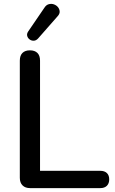

<svg xmlns="http://www.w3.org/2000/svg" viewBox="-20 -968 592 988"><path d="M135 0Q110 0 96 -14Q82 -28 82 -53V-656Q82 -682 95.5 -695.5Q109 -709 134 -709Q159 -709 172.5 -695.5Q186 -682 186 -656V-89H496Q518 -89 530 -77.5Q542 -66 542 -45Q542 -24 530 -12Q518 0 496 0ZM176 -770Q166 -759 154 -758.5Q142 -758 132.5 -765Q123 -772 120 -783Q117 -794 125 -806L209 -929Q218 -943 231.5 -946.5Q245 -950 257.5 -945.5Q270 -941 278 -931.5Q286 -922 287 -909.5Q288 -897 277 -885Z"/></svg>

Font: Nunito SemiBold
Style: Regular
Weight: 600
Designer: Vernon Adams
Foundry: Vernon Adams
Version: Version 3.602